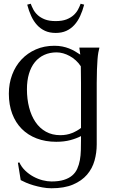

<svg xmlns="http://www.w3.org/2000/svg" viewBox="-20 -757 617 1037"><path d="M257.8 223.1Q297.4 223.1 324.7 214.6Q352.1 206.1 369.9 190.9Q387.7 175.8 397.2 154.5Q406.7 133.3 411.4 107.9Q416 82.5 416.7 53.7Q417.5 24.9 417.5 -5.9V-22Q393.6 -9.3 359.9 -0.2Q326.2 8.8 283.7 8.8Q225.6 8.8 178.2 -9.3Q130.9 -27.3 97.4 -61Q64 -94.7 45.9 -142.8Q27.8 -190.9 27.8 -251Q27.8 -306.2 45.7 -353.5Q63.5 -400.9 95.9 -435.5Q128.4 -470.2 173.6 -490Q218.8 -509.8 273.4 -509.8Q296.9 -509.8 316.4 -505.9Q335.9 -502 352.8 -495.4Q369.6 -488.8 384.5 -480.2Q399.4 -471.7 413.6 -461.9L408.7 -498V-500H516.6V-498Q513.7 -487.8 511 -472.7Q508.3 -457.5 506.6 -435.1Q504.9 -412.6 503.7 -381.6Q502.4 -350.6 502.4 -309.1V22.9Q502.4 67.9 490.5 110.6Q478.5 153.3 450 186.5Q421.4 219.7 374.5 239.7Q327.6 259.8 257.8 259.8Q233.4 259.8 208.5 255.1Q183.6 250.5 161.1 243.9Q138.7 237.3 120.6 229.5Q102.5 221.7 91.8 215.8L76.7 122.1L84.5 120.1Q96.2 145.5 116.5 164.8Q136.7 184.1 160.6 197Q184.6 210 210.2 216.6Q235.8 223.1 257.8 223.1ZM305.7 -26.9Q340.8 -26.9 369.4 -38.6Q397.9 -50.3 417.5 -65.9V-309.1Q417.5 -336.4 417 -358.6Q416.5 -380.9 416.5 -398.9Q404.8 -417 389.4 -430.9Q374 -444.8 356.7 -454.3Q339.4 -463.9 321.3 -469Q303.2 -474.1 285.6 -474.1Q248.5 -474.1 218.8 -460.4Q189 -446.8 168.2 -421.1Q147.5 -395.5 136.5 -358.6Q125.5 -321.8 125.5 -274.9Q125.5 -222.2 137.2 -176.8Q148.9 -131.3 171.6 -97.9Q194.3 -64.5 228 -45.7Q261.7 -26.9 305.7 -26.9ZM280.8 -579.1Q248 -579.1 223.4 -590.3Q198.7 -601.6 180.2 -621.8Q161.6 -642.1 148.7 -670.2Q135.7 -698.2 127 -731.9L146 -736.8Q151.4 -722.2 159.9 -705.8Q168.5 -689.5 183.6 -675.5Q198.7 -661.6 222.2 -652.3Q245.6 -643.1 280.8 -643.1Q315.9 -643.1 339.4 -652.3Q362.8 -661.6 377.9 -675.5Q393.1 -689.5 401.6 -705.8Q410.2 -722.2 415.5 -736.8L434.6 -731.9Q425.8 -698.2 412.8 -670.2Q399.9 -642.1 381.3 -621.8Q362.8 -601.6 338.1 -590.3Q313.5 -579.1 280.8 -579.1Z"/></svg>

Font: Marcellus
Style: Regular
Weight: 400
Designer: Astigmatic (AOETI)
Foundry: Astigmatic (AOETI)
Version: Version 1.000